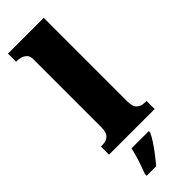

<svg xmlns="http://www.w3.org/2000/svg" viewBox="-319 -780 1021 1021"><g transform="rotate(-45 191.5 -269.5)"><path d="M20 0V-61H31Q59 -61 76.5 -76Q94 -91 94 -131V-643Q94 -668 81.5 -679.5Q69 -691 54 -695Q39 -699 31 -699H20V-760H289V-131Q289 -91 306.5 -76Q324 -61 352 -61H363V0ZM82 208Q89 189 98.5 162.5Q108 136 116 108.5Q124 81 128 61H258V71Q249 92 231.5 118.5Q214 145 193 172Q172 199 154 221H82Z"/></g></svg>

Font: Noto Serif Myanmar Black
Style: Regular
Weight: 900
Designer: Ben Mitchell and the Monotype Design Team
Foundry: Monotype Imaging Inc.
Version: Version 2.106; ttfautohint (v1.8.4.7-5d5b)